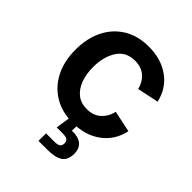

<svg xmlns="http://www.w3.org/2000/svg" viewBox="-211 -677 1004 1004"><g transform="rotate(45 291.5 -174.5)"><path d="M304.2 11.2Q224.6 11.2 166 -24.2Q107.4 -59.6 75.4 -122.8Q43.5 -186 43.5 -270Q43.5 -355 75.4 -418.7Q107.4 -482.4 166 -517.6Q224.6 -552.7 304.2 -552.7Q395.5 -552.7 458.7 -507.1Q522 -461.4 539.6 -381.3L420.9 -356.4Q410.6 -398.9 380.9 -424.3Q351.1 -449.7 305.2 -449.7Q238.8 -449.7 205.8 -398.4Q172.9 -347.2 172.9 -270.5Q172.9 -220.2 187.5 -179.7Q202.1 -139.2 231.4 -115.5Q260.7 -91.8 305.2 -91.8Q352.1 -91.8 382.1 -118.4Q412.1 -145 422.4 -189L541 -164.1Q523.4 -82.5 460 -35.6Q396.5 11.2 304.2 11.2ZM244.1 204.1V148.4H304.7Q329.1 148.4 339.4 141.4Q349.6 134.3 349.6 117.7Q349.6 100.6 339.4 93.8Q329.1 86.9 304.7 86.9H261.7L278.3 -22H331.5V0L329.6 42.5Q424.3 41 424.3 120.1Q424.3 164.6 397 184.3Q369.6 204.1 309.1 204.1Z"/></g></svg>

Font: Inter-SemiBold
Style: Regular
Weight: 600
Designer: Rasmus Andersson
Foundry: rsms
Version: Version 4.000;git-a52131595